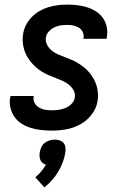

<svg xmlns="http://www.w3.org/2000/svg" viewBox="-20 -558 540 832"><path d="M204 8Q181 8 158.5 5.5Q136 3 114.5 -3.5Q93 -10 74.5 -21.5Q56 -33 43.5 -50.5Q31 -68 25.5 -90Q20 -112 24 -135Q25 -137 25 -138.5Q25 -140 26 -142H126Q126 -142 126 -141Q126 -140 126 -139Q123 -125 130 -112Q137 -99 149 -92Q161 -85 175 -82.5Q189 -80 204 -80Q219 -80 234 -82Q249 -84 263.5 -90Q278 -96 290 -108Q302 -120 304 -135Q307 -152 299 -166.5Q291 -181 278.5 -191Q266 -201 251.5 -207.5Q237 -214 221.5 -220Q206 -226 191.5 -232Q177 -238 163 -246.5Q149 -255 137 -265.5Q125 -276 115 -288Q105 -300 97 -314Q89 -328 84.5 -343.5Q80 -359 78.5 -376Q77 -393 80 -410Q83 -430 92.5 -449Q102 -468 117 -483.5Q132 -499 151 -510Q170 -521 190 -527Q210 -533 230.5 -535.5Q251 -538 271 -538Q293 -538 315 -535.5Q337 -533 357.5 -526.5Q378 -520 396 -508.5Q414 -497 426 -480Q438 -463 442.5 -441.5Q447 -420 443 -398Q443 -396 442.5 -394Q442 -392 442 -390H341Q342 -391 342 -392Q342 -393 342 -393Q344 -407 338.5 -419Q333 -431 322 -438Q311 -445 298 -447.5Q285 -450 271 -450Q257 -450 243 -448Q229 -446 215.5 -439.5Q202 -433 191.5 -421.5Q181 -410 179 -396Q176 -379 184 -364Q192 -349 204 -339Q216 -329 231 -322.5Q246 -316 261 -310.5Q276 -305 291 -298.5Q306 -292 319.5 -283.5Q333 -275 345.5 -265Q358 -255 368 -242.5Q378 -230 386 -216Q394 -202 398.5 -186.5Q403 -171 404.5 -154.5Q406 -138 403 -121Q398 -89 377.5 -62Q357 -35 327.5 -19Q298 -3 266.5 2.5Q235 8 204 8ZM172 254 133 210Q147 199 158.5 185Q170 171 179 156Q171 153 164.5 148Q158 143 155 135.5Q152 128 151.5 119.5Q151 111 152 103Q154 91 159 80Q164 69 173.5 61.5Q183 54 194.5 50.5Q206 47 217 47Q228 47 238.5 50.5Q249 54 255.5 61.5Q262 69 263.5 80Q265 91 263 103Q260 124 252 145Q244 166 232.5 185.5Q221 205 205.5 222.5Q190 240 172 254Z"/></svg>

Font: Iosevka Curly Semibold Oblique
Style: Regular
Weight: 600
Italic angle: -9°
Monospace: yes
Designer: Belleve Invis
Foundry: Belleve Invis
Version: Version 11.1.0; ttfautohint (v1.8.3)